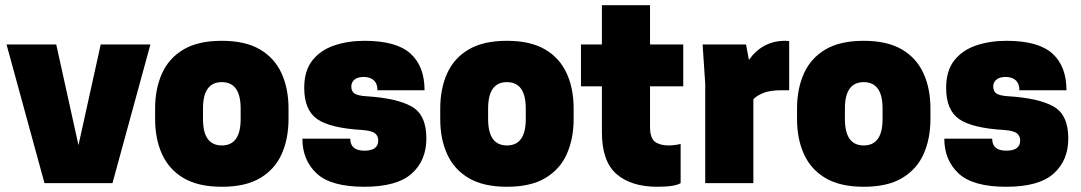

<svg xmlns="http://www.w3.org/2000/svg" viewBox="-20 -700 4132 734"><path d="M410 0H150L5 -530H195L280 -145L365 -530H555Z M828 14Q739 14 683 -18.5Q627 -51 600 -109.5Q573 -168 573 -245V-285Q573 -360 599 -418.5Q625 -477 681 -510.5Q737 -544 828 -544Q917 -544 973 -511.5Q1029 -479 1056 -420.5Q1083 -362 1083 -285V-245Q1083 -170 1057 -111.5Q1031 -53 975 -19.5Q919 14 828 14ZM828 -144Q900 -144 900 -245V-285Q900 -386 828 -386Q756 -386 756 -285V-245Q756 -144 828 -144Z M1373 14Q1245 14 1190.5 -37Q1136 -88 1136 -170H1319Q1319 -124 1373 -124Q1426 -124 1426 -163Q1426 -180 1414 -190Q1402 -200 1366 -203Q1243 -210 1193 -244.5Q1143 -279 1143 -364Q1143 -430 1174.5 -469.5Q1206 -509 1258.5 -526.5Q1311 -544 1373 -544Q1495 -544 1549 -495.5Q1603 -447 1603 -355H1423Q1423 -403 1373 -406Q1347 -406 1335 -395.5Q1323 -385 1323 -370Q1323 -350 1336 -342Q1349 -334 1381 -332Q1495 -325 1552.5 -293.5Q1610 -262 1610 -171Q1610 -86 1553.5 -36Q1497 14 1373 14Z M1918 14Q1829 14 1773 -18.5Q1717 -51 1690 -109.5Q1663 -168 1663 -245V-285Q1663 -360 1689 -418.5Q1715 -477 1771 -510.5Q1827 -544 1918 -544Q2007 -544 2063 -511.5Q2119 -479 2146 -420.5Q2173 -362 2173 -285V-245Q2173 -170 2147 -111.5Q2121 -53 2065 -19.5Q2009 14 1918 14ZM1918 -144Q1990 -144 1990 -245V-285Q1990 -386 1918 -386Q1846 -386 1846 -285V-245Q1846 -144 1918 -144Z M2493 14Q2393 14 2337 -34.5Q2281 -83 2281 -195V-370H2201V-530H2281V-680H2465V-530H2592V-370H2465V-215Q2465 -172 2484 -158Q2503 -144 2536 -144Q2548 -144 2562.5 -146Q2577 -148 2582 -150V0Q2560 14 2493 14Z M2860 0H2676V-380L2666 -530H2832L2843 -471Q2895 -544 2982 -544L2997 -543V-355H2967Q2922 -355 2895.5 -343.5Q2869 -332 2860 -320Z M3282 14Q3193 14 3137 -18.5Q3081 -51 3054 -109.5Q3027 -168 3027 -245V-285Q3027 -360 3053 -418.5Q3079 -477 3135 -510.5Q3191 -544 3282 -544Q3371 -544 3427 -511.5Q3483 -479 3510 -420.5Q3537 -362 3537 -285V-245Q3537 -170 3511 -111.5Q3485 -53 3429 -19.5Q3373 14 3282 14ZM3282 -144Q3354 -144 3354 -245V-285Q3354 -386 3282 -386Q3210 -386 3210 -285V-245Q3210 -144 3282 -144Z M3827 14Q3699 14 3644.5 -37Q3590 -88 3590 -170H3773Q3773 -124 3827 -124Q3880 -124 3880 -163Q3880 -180 3868 -190Q3856 -200 3820 -203Q3697 -210 3647 -244.5Q3597 -279 3597 -364Q3597 -430 3628.5 -469.5Q3660 -509 3712.5 -526.5Q3765 -544 3827 -544Q3949 -544 4003 -495.5Q4057 -447 4057 -355H3877Q3877 -403 3827 -406Q3801 -406 3789 -395.5Q3777 -385 3777 -370Q3777 -350 3790 -342Q3803 -334 3835 -332Q3949 -325 4006.5 -293.5Q4064 -262 4064 -171Q4064 -86 4007.5 -36Q3951 14 3827 14Z"/></svg>

Font: Tanohe Sans Black
Style: Regular
Weight: 900
Designer: Village Type and Design LLC & Cristiano Sobral
Foundry: Cooper Hewitt Smithsonian Design Museum
Version: Version 1.00;March 11, 2020;FontCreator 12.0.0.2522 64-bit; 